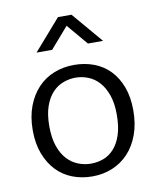

<svg xmlns="http://www.w3.org/2000/svg" viewBox="-80 -753 677 824"><g transform="rotate(-10 258.5 -340.5)"><path d="M478 -240Q478 -181 461 -134.5Q444 -88 414 -56Q384 -24 343.5 -7.5Q303 9 257 9Q210 9 170 -6.5Q130 -22 101 -52.5Q72 -83 55 -127.5Q38 -172 38 -230Q38 -289 55.5 -335Q73 -381 103 -412.5Q133 -444 173.5 -460Q214 -476 261 -476Q307 -476 347 -461Q387 -446 416 -416Q445 -386 461.5 -342Q478 -298 478 -240ZM405 -235Q405 -284 392.5 -319.5Q380 -355 359.5 -377.5Q339 -400 312.5 -410.5Q286 -421 258 -421Q230 -421 203.5 -411Q177 -401 156.5 -379Q136 -357 123.5 -321.5Q111 -286 111 -235Q111 -184 123.5 -148Q136 -112 157 -89.5Q178 -67 205 -56.5Q232 -46 260 -46Q288 -46 314 -55.5Q340 -65 360.5 -87.5Q381 -110 393 -146Q405 -182 405 -235ZM402 -556H336L259 -647L180 -556H112L229 -690H288Z"/></g></svg>

Font: Mukta Malar Light
Style: Regular
Weight: 300
Designer: Aadarsh Rajan, Girish Dalvi, Yashodeep Gholap
Foundry: Ek Type
Version: Version 2.538;PS 1.000;hotconv 16.6.51;makeotf.lib2.5.65220;